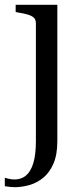

<svg xmlns="http://www.w3.org/2000/svg" viewBox="-40 -538 349 797"><path d="M109 48V-441Q109 -456 101 -464Q93 -472 77 -477Q61 -482 36 -486L25 -488V-518H198V48Q198 104 182 141Q166 178 140 199.5Q114 221 82.5 230Q51 239 21 239Q13 239 2.5 238Q-8 237 -20 235V200Q-17 201 -4.5 204Q8 207 21 207Q48 207 67.5 191Q87 175 98 140Q109 105 109 48Z"/></svg>

Font: Roboto Serif 144pt
Style: Regular
Weight: 400
Version: Version 1.008